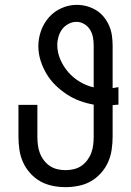

<svg xmlns="http://www.w3.org/2000/svg" viewBox="-20 -763 540 791"><path d="M250 8Q223 8 196 2.5Q169 -3 146 -16Q123 -29 104.5 -49.5Q86 -70 75 -94.5Q64 -119 60 -146Q56 -173 56 -200V-331H134V-200Q134 -183 136 -166Q138 -149 144 -133Q150 -117 160.5 -103Q171 -89 185 -79.5Q199 -70 216 -66Q233 -62 250 -62Q267 -62 284 -66Q301 -70 315 -79.5Q329 -89 339.5 -103Q350 -117 356 -133Q362 -149 364 -166Q366 -183 366 -200V-332Q337 -337 308.5 -347.5Q280 -358 255 -374.5Q230 -391 208.5 -412Q187 -433 171.5 -459Q156 -485 147 -514Q138 -543 138 -573Q138 -605 149 -636Q160 -667 181.5 -691.5Q203 -716 233.5 -729.5Q264 -743 296 -743Q317 -743 337.5 -737.5Q358 -732 376 -721Q394 -710 407.5 -693.5Q421 -677 429.5 -657.5Q438 -638 441 -617Q444 -596 444 -575V-400Q450 -401 456 -402Q462 -403 468 -404V-332Q462 -332 456 -331Q450 -330 444 -330V-200Q444 -173 440 -146Q436 -119 425 -94.5Q414 -70 395.5 -49.5Q377 -29 354 -16Q331 -3 304 2.5Q277 8 250 8ZM366 -403V-575Q366 -592 363 -609Q360 -626 351 -640.5Q342 -655 327 -664Q312 -673 295 -673Q278 -673 262 -664.5Q246 -656 236 -642.5Q226 -629 221 -612Q216 -595 216 -578Q216 -547 228.5 -518Q241 -489 261.5 -465.5Q282 -442 309 -426Q336 -410 366 -403Z"/></svg>

Font: Iosevka www.saffi
Style: Regular
Weight: 400
Monospace: yes
Designer: Belleve Invis
Foundry: Belleve Invis
Version: Version 22.0.2; ttfautohint (v1.8.3)